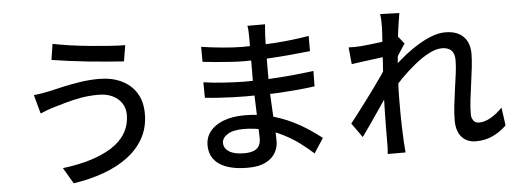

<svg xmlns="http://www.w3.org/2000/svg" viewBox="-53 -952 3107 1158"><g transform="rotate(-5 1500.0 -373.0)"><path d="M705 -330Q705 -369 685.5 -399Q666 -429 630 -446.5Q594 -464 545 -464Q488 -464 437.5 -455Q387 -446 346 -434Q305 -422 277 -414Q255 -408 231 -399Q207 -390 188 -382L157 -496Q180 -498 206.5 -502.5Q233 -507 256 -512Q293 -521 340.5 -531.5Q388 -542 443.5 -550.5Q499 -559 557 -559Q632 -559 690 -532Q748 -505 781 -453Q814 -401 814 -326Q814 -245 779.5 -181Q745 -117 682.5 -69.5Q620 -22 535 9Q450 40 350 55L293 -42Q385 -53 460.5 -76Q536 -99 591 -134Q646 -169 675.5 -218Q705 -267 705 -330ZM296 -794Q339 -785 397.5 -776.5Q456 -768 519 -762Q582 -756 638 -752Q694 -748 732 -748L716 -651Q674 -654 617 -658.5Q560 -663 498.5 -669.5Q437 -676 380.5 -683.5Q324 -691 281 -698Z M1583 -800Q1582 -786 1580.5 -769.5Q1579 -753 1578 -732Q1577 -715 1576.5 -683Q1576 -651 1575.5 -612.5Q1575 -574 1575 -535.5Q1575 -497 1575 -465Q1575 -419 1577.5 -365.5Q1580 -312 1583 -260Q1586 -208 1588.5 -164Q1591 -120 1591 -92Q1591 -54 1572 -21Q1553 12 1512 32.5Q1471 53 1405 53Q1292 53 1233 12.5Q1174 -28 1174 -103Q1174 -151 1202.5 -187Q1231 -223 1284.5 -243.5Q1338 -264 1412 -264Q1492 -264 1562.5 -246Q1633 -228 1691.5 -200Q1750 -172 1795 -141.5Q1840 -111 1871 -87L1813 2Q1778 -30 1734 -63Q1690 -96 1637 -123Q1584 -150 1524.5 -166Q1465 -182 1399 -182Q1335 -182 1301.5 -160.5Q1268 -139 1268 -109Q1268 -88 1281.5 -71.5Q1295 -55 1322 -45.5Q1349 -36 1392 -36Q1420 -36 1442.5 -43Q1465 -50 1478 -67.5Q1491 -85 1491 -117Q1491 -143 1489 -187Q1487 -231 1485.5 -282.5Q1484 -334 1482 -382.5Q1480 -431 1480 -465Q1480 -500 1480.5 -537.5Q1481 -575 1481 -611.5Q1481 -648 1481 -680.5Q1481 -713 1481 -737Q1481 -750 1480 -769.5Q1479 -789 1476 -800ZM1187 -698Q1212 -694 1245.5 -690Q1279 -686 1314.5 -682.5Q1350 -679 1382 -677.5Q1414 -676 1438 -676Q1537 -676 1637 -683Q1737 -690 1839 -707V-615Q1785 -609 1719 -603Q1653 -597 1581.5 -593Q1510 -589 1439 -589Q1406 -589 1359.5 -592Q1313 -595 1267 -599Q1221 -603 1188 -607ZM1182 -484Q1207 -480 1240 -476.5Q1273 -473 1308 -471Q1343 -469 1374.5 -467.5Q1406 -466 1429 -466Q1510 -466 1581.5 -469.5Q1653 -473 1719.5 -479.5Q1786 -486 1849 -494L1848 -401Q1797 -394 1748 -389.5Q1699 -385 1649.5 -382Q1600 -379 1545.5 -378Q1491 -377 1427 -377Q1396 -377 1352 -378.5Q1308 -380 1263 -383Q1218 -386 1183 -390Z M2975 -66Q2937 -29 2891 -7.5Q2845 14 2789 14Q2736 14 2704 -21Q2672 -56 2672 -123Q2672 -164 2677.5 -212Q2683 -260 2690 -309.5Q2697 -359 2703 -404Q2709 -449 2709 -484Q2709 -525 2689 -544Q2669 -563 2633 -563Q2598 -563 2555 -541Q2512 -519 2467 -482.5Q2422 -446 2380 -403.5Q2338 -361 2305 -320L2306 -443Q2324 -463 2353.5 -490.5Q2383 -518 2420 -547Q2457 -576 2498.5 -601Q2540 -626 2581.5 -641.5Q2623 -657 2661 -657Q2711 -657 2743.5 -639Q2776 -621 2792 -589.5Q2808 -558 2808 -516Q2808 -479 2802.5 -431.5Q2797 -384 2790 -334.5Q2783 -285 2777.5 -237.5Q2772 -190 2772 -151Q2772 -129 2783.5 -113Q2795 -97 2818 -97Q2851 -97 2887.5 -117.5Q2924 -138 2960 -175ZM2294 -543Q2281 -541 2256 -538Q2231 -535 2201 -531Q2171 -527 2140.5 -523Q2110 -519 2083 -515L2073 -617Q2092 -616 2109 -616.5Q2126 -617 2148 -618Q2170 -620 2201.5 -623.5Q2233 -627 2267 -631.5Q2301 -636 2331 -641.5Q2361 -647 2378 -653L2411 -611Q2403 -599 2391.5 -581.5Q2380 -564 2368.5 -546Q2357 -528 2349 -514L2306 -355Q2289 -329 2264.5 -293Q2240 -257 2213 -217.5Q2186 -178 2159.5 -139.5Q2133 -101 2111 -71L2049 -158Q2067 -181 2092.5 -214Q2118 -247 2145.5 -284Q2173 -321 2200 -358Q2227 -395 2249 -426.5Q2271 -458 2284 -479L2287 -520ZM2284 -720Q2284 -739 2283.5 -760Q2283 -781 2280 -801L2396 -797Q2392 -776 2385.5 -733Q2379 -690 2373 -633Q2367 -576 2361.5 -513Q2356 -450 2353 -388Q2350 -326 2350 -273Q2350 -230 2350 -190Q2350 -150 2351.5 -110Q2353 -70 2355 -24Q2356 -11 2357.5 8.5Q2359 28 2360 44H2252Q2254 28 2254.5 9Q2255 -10 2255 -22Q2255 -70 2255.5 -109.5Q2256 -149 2256.5 -191.5Q2257 -234 2259 -292Q2259 -315 2261 -352Q2263 -389 2266 -434Q2269 -479 2272 -525Q2275 -571 2277.5 -612Q2280 -653 2282 -682Q2284 -711 2284 -720Z"/></g></svg>

Font: Noto Sans JP Thin Medium
Style: Regular
Weight: 500
Version: Version 2.004-H2;hotconv 1.0.118;makeotfexe 2.5.65603